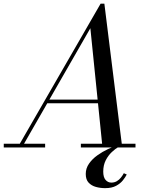

<svg xmlns="http://www.w3.org/2000/svg" viewBox="-65 -784 810 1021"><path d="M29 0 470 -764.5H490L585 0H480L415.5 -634L51.5 0ZM-45 0V-19.5H175V0ZM365 0V-19.5H655.5V0ZM182 -235V-254.5H514.5V-235ZM494 216.5Q468.5 216.5 445 210Q421.5 203.5 406.2 187.2Q391 171 391 141Q391 111 408.5 86Q426 61 453 41.8Q480 22.5 509 9Q538 -4.5 561 -11.5L566.5 -3.5Q549 6.5 529.8 24.5Q510.5 42.5 497.2 68.5Q484 94.5 484 128.5Q484 158.5 496.5 172.8Q509 187 527 187Q543.5 187 556.2 179.5Q569 172 578.2 160.2Q587.5 148.5 593.5 137L609 144Q602 158 588.5 175Q575 192 552.2 204.2Q529.5 216.5 494 216.5Z"/></svg>

Font: Bodoni Moda SC
Style: Italic
Weight: 400
Italic angle: -13°
Designer: Owen Earl
Foundry: indestructible type
Version: Version 2.005